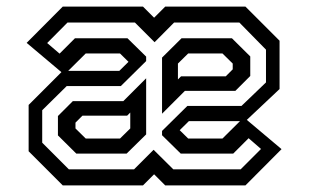

<svg xmlns="http://www.w3.org/2000/svg" viewBox="-20 -560 935 580"><path d="M169.5 0 66.5 -103V-243L169.5 -346H340.5L373.5 -378.5V-368L342.5 -398.5H239L174.5 -334.5L60.5 -430.5L169.5 -540H412L445.5 -506.5L479 -540H721.5L824.5 -437V-291L721.5 -194H550.5L517.5 -161.5V-172L548.5 -141.5H652L716.5 -205.5L830.5 -109.5L721.5 0H479L445.5 -33.5L412 0ZM188 -48.5H385L444 -107.5L503.5 -48.5H707L768.5 -110L731 -142.5L684.5 -96H526L469.5 -151.5V-164.5L546 -240H709.5L783.5 -311V-410L703 -492H506L447 -432.5L387.5 -492H184L122.5 -430L160 -398L206.5 -444.5H365L421.5 -389V-375.5L345 -300H181.5L107.5 -227V-129ZM210.5 -96 155 -151V-209.5L200 -254.5H352.5L421.5 -323.5V-154L362.5 -96ZM469.5 -216.5V-386L528.5 -444.5H680.5L736 -389.5V-330.5L691 -285.5H538.5ZM239 -141.5H342.5L373.5 -172V-220L364 -210.5H229L208 -189.5V-172ZM517.5 -320 527 -329.5H662L683 -350.5V-368L652 -398.5H548.5L517.5 -368Z"/></svg>

Font: Tourney Medium
Style: Regular
Weight: 500
Designer: Tyler Finck
Foundry: Etcetera Type Co
Version: Version 1.015